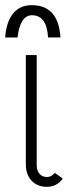

<svg xmlns="http://www.w3.org/2000/svg" viewBox="-20 -713 279 743"><path d="M162 -28Q179 -28 192 -44L223 -22Q200 10 161 10Q125 10 102.5 -13.5Q80 -37 80 -77V-500H122V-76Q122 -52 133 -40Q144 -28 162 -28ZM214 -568H166Q161 -654 104 -654Q80 -654 66 -631Q52 -608 48 -568H0Q4 -627 30 -660Q56 -693 103 -693Q206 -693 214 -568Z"/></svg>

Font: Bellota Light
Style: Regular
Weight: 300
Designer: Kemie Guaida
Foundry: Kemie Guaida
Version: Version 4.001